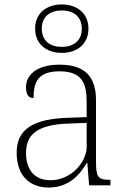

<svg xmlns="http://www.w3.org/2000/svg" viewBox="-20 -834 567 864"><path d="M258 -596C325 -596 378 -634 378 -705C378 -776 325 -814 258 -814C191 -814 138 -776 138 -705C138 -634 191 -596 258 -596ZM258 -623C206 -623 168 -650 168 -705C168 -760 206 -787 258 -787C310 -787 348 -760 348 -705C348 -650 310 -623 258 -623ZM199 10C294 10 343 -54 370 -100H373L381 0H477V-25H471C419 -25 412 -40 412 -111V-383C412 -485 366 -543 248 -543C137 -543 97 -490 97 -443C97 -408 108 -393 131 -393C131 -467 153 -513 248 -513C354 -513 370 -454 370 -371V-307L287 -304C128 -299 55 -252 55 -147C55 -39 118 10 199 10ZM207 -23C129 -23 97 -78 97 -145C97 -225 142 -273 289 -278L370 -281V-174C370 -104 300 -23 207 -23Z"/></svg>

Font: Noto Serif Ethiopic ExtraLight
Style: Regular
Weight: 200
Designer: Monotype Design Team
Foundry: Monotype Imaging Inc.
Version: Version 2.102